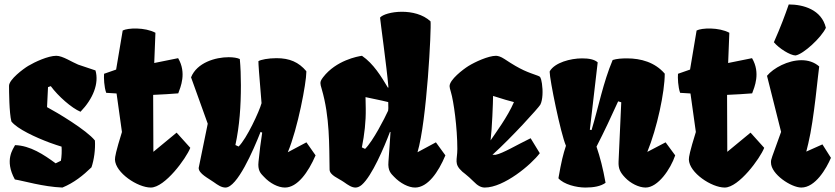

<svg xmlns="http://www.w3.org/2000/svg" viewBox="-20 -841 3790 871"><path d="M47.4 -26.9C87.4 -20.5 175.3 6.3 263.2 9.8C315.4 -11.7 356.9 -44.9 395 -82C406.7 -116.2 413.1 -163.1 410.6 -203.6C373 -251 238.3 -331.1 193.4 -355L197.8 -445.8L210.4 -450.2C243.7 -404.8 305.2 -350.6 345.2 -334C401.9 -392.6 430.2 -462.4 413.1 -521.5L334.5 -547.9C305.7 -559.6 264.2 -587.9 235.4 -587.9C198.2 -587.9 138.2 -560.1 107.9 -542C85.9 -528.8 21 -480.5 21 -451.7C21 -431.2 21.5 -328.6 31.7 -290C58.1 -255.9 142.6 -217.3 205.6 -193.8C227.1 -186 246.1 -179.7 259.3 -175.8C260.7 -157.7 259.8 -130.4 256.3 -111.8L232.4 -100.1C179.2 -139.2 117.2 -180.7 48.3 -182.6C40.5 -166 -1.5 -115.7 47.4 -26.9Z M501.5 -117.2C503.4 -57.1 604.5 9.8 664.1 9.8C728 9.8 824.7 -122.6 843.3 -170.4L781.2 -239.3L675.8 -152.3L674.8 -410.6C712.4 -412.1 758.8 -415 788.6 -417.5C798.8 -445.3 827.6 -509.8 788.1 -577.1L679.7 -555.2L685.1 -692.4C637.7 -717.8 559.6 -714.8 536.6 -702.6L506.8 -525.4L452.1 -506.3C450.7 -488.3 452.1 -446.3 461.9 -419.9L508.8 -417L533.2 -242.2C505.4 -152.8 501.5 -129.4 501.5 -117.2Z M881.3 -79.1C881.3 -53.2 925.3 -32.2 949.2 -15.1C968.8 -1 984.9 9.8 1002.9 9.8C1055.7 9.8 1128.9 -158.2 1162.1 -242.7L1169.4 -239.3C1162.6 -195.3 1157.7 -157.2 1152.8 -107.9C1152.3 -103 1151.9 -98.6 1151.9 -94.2C1151.9 -61.5 1166.5 -50.8 1177.2 -39.1C1204.1 -9.8 1241.7 9.8 1272.5 9.8C1329.1 9.8 1377.9 -58.6 1411.6 -136.2L1370.1 -195.3L1285.6 -150.4C1331.5 -259.3 1369.6 -466.8 1369.6 -512.7V-518.1C1335 -559.1 1293.9 -577.1 1234.4 -577.1C1196.8 -577.1 1162.6 -570.3 1152.3 -563.5C1152.3 -547.9 1154.8 -512.7 1166.5 -373C1156.7 -336.4 1099.1 -211.9 1062.5 -176.3L1047.9 -183.1C1066.9 -272 1072.8 -358.9 1072.8 -454.6C1072.8 -496.6 1071.3 -537.1 1067.9 -573.2C1056.6 -578.6 1038.6 -581.5 1017.1 -581.5C957.5 -581.5 873.5 -557.1 846.7 -490.2L922.4 -279.8Z M1475.1 -71.8C1475.6 -45.9 1515.6 -32.2 1540 -15.1C1559.1 -1.5 1576.7 10.7 1594.2 9.8C1603 9.3 1611.8 5.4 1621.1 -2.4C1667.5 -42.5 1723.1 -173.8 1749 -242.7L1751.5 -241.7C1748.5 -196.8 1746.1 -157.2 1742.2 -107.9C1738.3 -64.5 1755.4 -52.2 1767.6 -39.1C1794.9 -10.3 1833.5 10.3 1863.8 9.8C1920.4 8.8 1967.8 -58.1 2000.5 -136.2L1957.5 -195.3L1874 -150.4C1916.5 -292.5 1937.5 -714.4 1933.1 -744.1C1898.4 -776.4 1848.1 -787.6 1803.2 -787.6C1756.3 -787.6 1715.3 -774.9 1704.1 -761.2C1705.6 -741.7 1733.9 -541 1742.2 -444.3L1739.7 -443.4C1709.5 -493.7 1674.8 -551.8 1622.1 -587.9C1603 -585.4 1504.9 -567.4 1445.8 -490.7C1436.5 -478.5 1433.6 -471.7 1433.6 -463.9C1433.6 -457.5 1435.5 -450.2 1439.5 -437C1476.6 -309.6 1473.1 -181.6 1475.1 -71.8ZM1621.6 -172.4C1633.3 -231.4 1640.1 -288.6 1639.2 -348.1L1638.2 -400.4C1669.4 -393.1 1702.1 -387.7 1741.2 -377.9C1741.7 -336.9 1742.2 -358.4 1740.7 -338.9C1725.1 -304.7 1672.4 -201.2 1636.2 -165.5Z M2077.6 -62C2083 -57.6 2094.7 -48.8 2108.4 -36.6C2114.7 -31.2 2121.1 -24.9 2127.4 -18.6C2147.5 2.4 2163.1 9.8 2179.2 9.8C2266.1 9.8 2389.6 -93.8 2428.7 -146L2387.2 -213.9C2324.2 -183.6 2261.2 -145 2228 -138.7H2213.9C2300.8 -216.8 2423.3 -352.1 2431.2 -366.2C2442.4 -387.7 2443.4 -430.2 2438.5 -461.9C2433.6 -491.7 2430.7 -493.2 2420.9 -497.1C2372.6 -514.6 2346.2 -521.5 2268.6 -573.2C2251.5 -584.5 2239.7 -587.4 2230.5 -587.9C2194.8 -587.9 2134.3 -559.6 2105 -541.5C2080.1 -525.9 2019.5 -479.5 2019.5 -450.2C2019.5 -444.3 2021.5 -437 2025.4 -423.8C2038.1 -381.8 2054.7 -261.7 2054.7 -165C2054.7 -114.3 2037.6 -98.1 2077.6 -62ZM2205.1 -203.6C2205.1 -204.1 2205.6 -204.6 2205.6 -205.1C2211.9 -254.4 2216.8 -378.4 2216.8 -405.8C2261.2 -391.6 2294.4 -381.8 2311.5 -377.9C2283.2 -311.5 2227.5 -236.8 2205.1 -203.6Z M2513.2 -32.2C2538.1 -4.4 2594.2 9.8 2635.7 9.8C2674.3 9.8 2705.1 3.9 2727.1 -11.7C2715.3 -78.1 2702.1 -128.4 2686 -175.8C2722.7 -247.1 2752.4 -311.5 2784.2 -381.3L2798.3 -377L2786.1 -107.9C2784.7 -76.7 2793 -59.1 2815.9 -35.2C2839.8 -9.8 2877.9 9.8 2908.7 9.8C2964.8 9.8 3022 -73.7 3043 -136.2L2999.5 -195.3L2916.5 -151.9C2960.9 -260.3 2995.6 -423.3 2995.6 -506.8C2951.2 -558.6 2887.2 -576.2 2824.2 -576.2C2800.8 -576.2 2777.8 -574.7 2759.3 -568.8C2715.8 -465.3 2695.8 -357.9 2663.6 -251L2655.8 -252.4L2691.4 -558.1C2676.3 -571.8 2650.9 -576.2 2620.6 -576.2C2567.9 -576.2 2497.1 -557.1 2474.1 -518.1C2474.1 -517.1 2473.6 -516.1 2473.6 -514.6C2473.6 -480 2522.9 -236.8 2547.4 -179.7C2534.7 -140.6 2526.9 -110.8 2513.2 -32.2Z M3105 -117.2C3106.9 -57.1 3208 9.8 3267.6 9.8C3331.5 9.8 3428.2 -122.6 3446.8 -170.4L3384.8 -239.3L3279.3 -152.3L3278.3 -410.6C3315.9 -412.1 3362.3 -415 3392.1 -417.5C3402.3 -445.3 3431.2 -509.8 3391.6 -577.1L3283.2 -555.2L3288.6 -692.4C3241.2 -717.8 3163.1 -714.8 3140.1 -702.6L3110.4 -525.4L3055.7 -506.3C3054.2 -488.3 3055.7 -446.3 3065.4 -419.9L3112.3 -417L3136.7 -242.2C3108.9 -152.8 3105 -129.4 3105 -117.2Z M3588.9 -589.4C3624.5 -595.2 3705.6 -669.9 3726.6 -714.8C3707 -797.4 3624.5 -820.8 3558.1 -820.8C3541 -771.5 3521.5 -718.8 3490.7 -649.4C3513.7 -621.6 3564.5 -589.8 3588.9 -589.4ZM3477.5 -103.5C3477.5 -50.8 3569.3 9.8 3615.2 9.8C3679.2 9.8 3729 -77.1 3749.5 -125L3710.9 -186L3637.7 -153.3L3647 -191.4C3673.3 -299.3 3691.9 -515.6 3696.3 -539.6C3673.3 -559.6 3645.5 -567.9 3615.7 -567.9C3554.7 -567.9 3488.8 -532.7 3459.5 -497.1L3523.4 -242.7C3478 -114.7 3477.5 -121.6 3477.5 -103.5Z"/></svg>

Font: Fruktur
Style: Regular
Weight: 400
Designer: Viktoriya Grabowska
Foundry: Viktoriya Grabowska
Version: Version 1.002